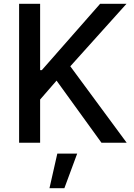

<svg xmlns="http://www.w3.org/2000/svg" viewBox="-20 -747 704 1005"><path d="M190 -727V-380H199L504 -727H642L348 -400L643 0H511L276 -325L190 -226V0H80V-727ZM384 57 317 238H239L280 57Z"/></svg>

Font: Sinter Medium
Style: Regular
Weight: 500
Foundry: Adobe & rsms
Version: Version 1.000